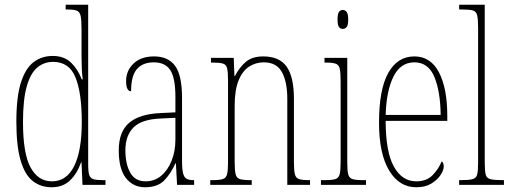

<svg xmlns="http://www.w3.org/2000/svg" viewBox="-20 -780 2153 810"><path d="M198 10Q152 10 118.5 -16Q85 -42 67 -103Q49 -164 49 -267Q49 -372 68.5 -432.5Q88 -493 122.5 -518.5Q157 -544 202 -544Q250 -544 279 -516.5Q308 -489 325 -445H329Q326 -468 325 -493Q324 -518 324 -544V-656Q324 -696 320 -713.5Q316 -731 303 -735.5Q290 -740 262 -740H257V-760H352V-86Q352 -56 356.5 -42Q361 -28 374.5 -24Q388 -20 415 -20H425V0H328L324 -95H322Q305 -47 275 -18.5Q245 10 198 10ZM199 -15Q261 -15 293 -79.5Q325 -144 325 -265Q325 -388 298.5 -453.5Q272 -519 204 -519Q165 -519 136.5 -494.5Q108 -470 92.5 -414.5Q77 -359 77 -265Q77 -132 109 -73.5Q141 -15 199 -15Z M592 10Q542 10 511.5 -28.5Q481 -67 481 -146Q481 -224 524.5 -261.5Q568 -299 657 -303L720 -306V-371Q720 -451 698.5 -484Q677 -517 629 -517Q582 -517 557.5 -488.5Q533 -460 533 -395Q512 -395 512 -438Q512 -482 543.5 -512Q575 -542 630 -542Q689 -542 718.5 -502.5Q748 -463 748 -366V-103Q748 -66 752.5 -48.5Q757 -31 767.5 -25.5Q778 -20 797 -20H799V0H727L722 -91H720Q701 -48 673 -19Q645 10 592 10ZM594 -15Q632 -15 660 -38.5Q688 -62 704 -102Q720 -142 720 -191V-283L658 -280Q578 -277 543.5 -242.5Q509 -208 509 -146Q509 -88 529.5 -51.5Q550 -15 594 -15Z M867 0V-20H875Q906 -20 920 -24.5Q934 -29 938 -45Q942 -61 942 -96V-441Q942 -476 938 -492Q934 -508 920 -512Q906 -516 875 -516H870V-536H966L969 -459H971Q990 -496 1017 -519Q1044 -542 1091 -542Q1159 -542 1189.5 -498.5Q1220 -455 1220 -363V-96Q1220 -61 1224 -45Q1228 -29 1241.5 -24.5Q1255 -20 1284 -20H1288V0H1192V-364Q1192 -434 1169.5 -475.5Q1147 -517 1093 -517Q1059 -517 1031 -499Q1003 -481 986.5 -440.5Q970 -400 970 -333V-96Q970 -61 974 -45Q978 -29 992 -24.5Q1006 -20 1036 -20H1042V0Z M1426 -658Q1416 -658 1410 -666Q1404 -674 1404 -698Q1404 -721 1410 -729.5Q1416 -738 1426 -738Q1436 -738 1442.5 -729.5Q1449 -721 1449 -698Q1449 -674 1442.5 -666Q1436 -658 1426 -658ZM1334 0V-20H1350Q1381 -20 1395 -24.5Q1409 -29 1413 -45Q1417 -61 1417 -96V-437Q1417 -473 1413.5 -489.5Q1410 -506 1397 -511Q1384 -516 1355 -516H1349V-536H1445V-96Q1445 -61 1449 -45Q1453 -29 1467 -24.5Q1481 -20 1511 -20H1524V0Z M1736 10Q1664 10 1621.5 -61Q1579 -132 1579 -262Q1579 -403 1618 -472.5Q1657 -542 1728 -542Q1797 -542 1832 -474.5Q1867 -407 1867 -291V-270H1607Q1607 -140 1641.5 -77.5Q1676 -15 1736 -15Q1780 -15 1805.5 -41.5Q1831 -68 1843 -99Q1847 -97 1849.5 -92Q1852 -87 1852 -77Q1852 -62 1838.5 -41.5Q1825 -21 1799.5 -5.5Q1774 10 1736 10ZM1839 -295Q1838 -394 1812.5 -455.5Q1787 -517 1728 -517Q1670 -517 1640 -457Q1610 -397 1607 -295Z M1917 0V-20H1920Q1957 -20 1973 -24Q1989 -28 1993 -43.5Q1997 -59 1997 -94V-662Q1997 -699 1993 -715.5Q1989 -732 1974.5 -736Q1960 -740 1930 -740H1917V-760H2025V-94Q2025 -59 2029 -43.5Q2033 -28 2049.5 -24Q2066 -20 2102 -20H2106V0Z"/></svg>

Font: Noto Serif Thai ExtraCondensed Thin
Style: Regular
Weight: 100
Width: 2
Designer: Monotype Design Team
Foundry: Monotype Imaging Inc.
Version: Version 2.001; ttfautohint (v1.8.4.7-5d5b)